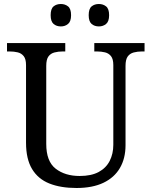

<svg xmlns="http://www.w3.org/2000/svg" viewBox="-20 -929 757 959"><path d="M362 10Q283 10 226.5 -12.5Q170 -35 140 -85Q110 -135 110 -216V-604Q110 -634 98.5 -648.5Q87 -663 68.5 -667.5Q50 -672 28 -672H15V-714H306V-672H293Q271 -672 252 -667Q233 -662 222 -647Q211 -632 211 -600V-210Q211 -123 258 -86.5Q305 -50 378 -50Q436 -50 473 -70Q510 -90 528 -125.5Q546 -161 546 -206V-604Q546 -634 534.5 -648.5Q523 -663 504.5 -667.5Q486 -672 464 -672H451V-714H702V-672H689Q667 -672 648 -667Q629 -662 618 -647Q607 -632 607 -600V-204Q607 -138 579 -90Q551 -42 496.5 -16Q442 10 362 10ZM474 -797Q452 -797 437.5 -809.5Q423 -822 423 -853Q423 -885 437.5 -897Q452 -909 474 -909Q495 -909 510 -897Q525 -885 525 -853Q525 -822 510 -809.5Q495 -797 474 -797ZM284 -797Q262 -797 247.5 -809.5Q233 -822 233 -853Q233 -885 247.5 -897Q262 -909 284 -909Q305 -909 320 -897Q335 -885 335 -853Q335 -822 320 -809.5Q305 -797 284 -797Z"/></svg>

Font: Noto Serif Thai
Style: Regular
Weight: 400
Designer: Monotype Design Team
Foundry: Monotype Imaging Inc.
Version: Version 2.001